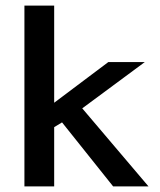

<svg xmlns="http://www.w3.org/2000/svg" viewBox="-20 -664 571 684"><path d="M67 0H173V-211L201 -228L383 0H509L273 -278L496 -443H366L173 -298V-644H67Z"/></svg>

Font: KpMath
Style: SansBold
Weight: 700
Version: Version 0.66